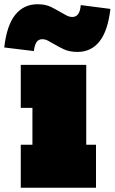

<svg xmlns="http://www.w3.org/2000/svg" viewBox="-72 -886 541 906"><path d="M335 -203H381V0H26V-203H81V-377H26V-580H335ZM309 -862 449 -844Q437 -740 397.5 -690.5Q358 -641 294 -641Q256 -641 229.2 -653.5Q202.5 -666 183 -678Q166.5 -688 153.5 -694.5Q140.5 -701 127 -701Q109 -701 99.8 -686.2Q90.5 -671.5 88 -645L-52 -662Q-40 -767 0.2 -816.5Q40.5 -866 105 -866Q143.5 -866 169.5 -852.8Q195.5 -839.5 215 -828Q231.5 -818.5 243.8 -812.2Q256 -806 270 -806Q287.5 -806 297.2 -820.2Q307 -834.5 309 -862Z"/></svg>

Font: Hepta Slab Black
Style: Regular
Weight: 900
Designer: Michael LaGattuta
Foundry: Michael LaGattuta
Version: Version 1.102